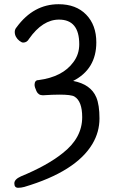

<svg xmlns="http://www.w3.org/2000/svg" viewBox="-20 -739 540 911"><path d="M183 -287Q162 -287 153 -306.5Q144 -326 144 -336.5Q144 -347 148.5 -353Q153 -359 163 -359Q277 -374 328 -444Q356 -481 356 -529Q356 -646 260 -646Q182 -646 118 -555Q108 -537 90 -537Q83 -537 72.5 -545Q62 -553 56 -564Q50 -575 50 -587.5Q50 -600 59 -610Q139 -719 258 -719Q341 -719 389 -669.5Q437 -620 437 -538Q437 -411 327 -355Q411 -339 437 -277Q452 -241 452 -177Q452 -113 419 -57Q341 75 95 148Q80 152 66 152Q48 152 48 131Q48 112 79 98Q205 46 277 -12Q370 -84 370 -183Q370 -259 333 -281Q318 -290 262 -290Q230 -290 185 -287Q184 -287 183 -287Z"/></svg>

Font: Moon Stars Kai HW
Style: Bold
Weight: 700
Designer: GuiWonder
Version: Version 1.101